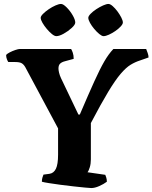

<svg xmlns="http://www.w3.org/2000/svg" viewBox="-20 -952 772 972"><path d="M442 0Q434 0 409.5 -2.5Q385 -5 352 -8.5Q319 -12 286 -16.5Q253 -21 227.5 -25Q202 -29 192 -32Q192 -43 194.5 -52Q197 -61 200 -68L230 -72Q252 -75 263 -97.5Q274 -120 274 -169V-302L108 -612Q100 -626 89.5 -632Q79 -638 56 -638H22Q19 -642 15 -652Q11 -662 11 -674Q16 -680 29.5 -687Q43 -694 58 -699Q73 -704 80 -704H340Q344 -698 348.5 -685Q353 -672 353 -654L309 -642Q293 -638 284.5 -630Q276 -622 276 -605Q276 -597 279 -584Q282 -571 289 -556L377 -372H384Q428 -475 457 -539Q486 -603 508 -641Q530 -679 554 -704H720Q723 -696 727.5 -684Q732 -672 732 -661L689 -646Q664 -638 641 -624Q618 -610 591 -578.5Q564 -547 528 -487.5Q492 -428 440 -329V-145Q440 -123 434.5 -105Q429 -87 423 -80L513 -67Q515 -63 518 -53Q521 -43 521 -32Q505 -20 482.5 -10Q460 0 442 0ZM504 -769Q496 -769 483 -779.5Q470 -790 457 -805.5Q444 -821 435.5 -836.5Q427 -852 427 -862Q427 -870 438.5 -882Q450 -894 467.5 -905.5Q485 -917 502 -924.5Q519 -932 529 -932Q538 -932 550.5 -921Q563 -910 574.5 -894.5Q586 -879 594 -863.5Q602 -848 602 -838Q602 -830 591 -818Q580 -806 564 -795Q548 -784 531.5 -776.5Q515 -769 504 -769ZM265 -769Q256 -769 243 -779.5Q230 -790 217 -805.5Q204 -821 195 -836.5Q186 -852 186 -862Q186 -870 198 -882Q210 -894 227 -905.5Q244 -917 261 -924.5Q278 -932 289 -932Q300 -932 317.5 -914.5Q335 -897 348 -874.5Q361 -852 361 -838Q361 -827 343 -810.5Q325 -794 302.5 -781.5Q280 -769 265 -769Z"/></svg>

Font: Texturina ExtraBold
Style: Regular
Weight: 800
Designer: Guillermo Torres Carreño
Foundry: Omnibus-Type
Version: Version 1.002; ttfautohint (v1.8.3)